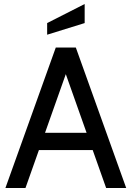

<svg xmlns="http://www.w3.org/2000/svg" viewBox="-20 -937 656 957"><path d="M458 -189H158V-275H458ZM294 -607H322L107 0H7L258 -700H358L609 0H509ZM215 -764V-822L402 -917V-822Z"/></svg>

Font: Cabin VF Beta
Style: Regular
Weight: 400
Designer: Pablo Impallari
Foundry: Pablo Impallari. http://www.impallari.com Igino Marini. http://www.ikern.com
Version: Version 2.200